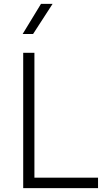

<svg xmlns="http://www.w3.org/2000/svg" viewBox="-20 -973 567 993"><path d="M100 0V-700H158V-54H487V0ZM97 -797 192 -953H252L151 -797Z"/></svg>

Font: Geologica Cursive Thin
Style: Regular
Weight: 250
Designer: Sindre Bremnes, Frode Helland
Foundry: Monokrom Skriftforlag AS
Version: Version 1.010;gftools[0.9.28]